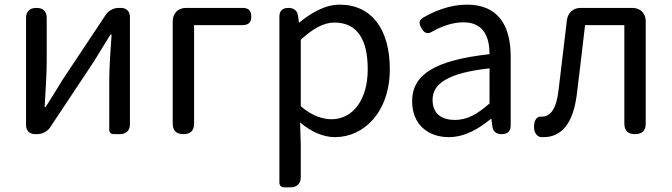

<svg xmlns="http://www.w3.org/2000/svg" viewBox="-20 -577 2890 826"><path d="M539 -271V-504C539 -528 524 -543 500 -543H491C468 -543 446 -531 434 -512L248 -232C228 -199 197 -149 176 -116H172C176 -186 181 -259 181 -316V-499C181 -528 166 -543 137 -543C108 -543 92 -528 92 -499V-39C92 -15 107 0 131 0H140C163 0 185 -12 197 -31L383 -311C403 -344 434 -394 455 -428H460C455 -357 450 -285 450 -227V-19C450 -7 457 0 469 0H494H497C523 0 539 -16 539 -42Z M723 -271V-46C723 -15 738 0 769 0C800 0 815 -15 815 -46V-469H1024C1049 -469 1061 -481 1061 -506C1061 -531 1049 -543 1024 -543H892H781C746 -543 723 -520 723 -485Z M1182 -157V209C1182 221 1190 229 1202 229H1228H1231C1257 229 1274 212 1274 186V45L1271 -50C1320 -9 1372 13 1421 13C1545 13 1657 -94 1657 -280C1657 -448 1581 -557 1441 -557C1378 -557 1317 -521 1268 -480H1266L1262 -510C1259 -532 1243 -543 1221 -543C1196 -543 1182 -531 1182 -506ZM1274 -334V-406C1326 -454 1373 -480 1418 -480C1522 -480 1562 -400 1562 -279C1562 -145 1496 -64 1406 -64C1370 -64 1322 -78 1274 -120V-263Z M2177 -250V-334C2177 -469 2122 -557 1989 -557C1914 -557 1849 -529 1800 -501C1781 -489 1782 -476 1793 -456C1805 -434 1820 -428 1841 -442C1879 -463 1925 -481 1974 -481C2063 -481 2086 -414 2086 -344C1855 -318 1753 -259 1753 -141C1753 -43 1820 13 1911 13C1978 13 2039 -22 2091 -65H2094L2098 -34C2101 -11 2115 0 2138 0C2163 0 2177 -12 2177 -37V-167ZM1895 -233C1933 -256 1995 -273 2086 -283V-207V-132C2033 -85 1989 -61 1937 -61C1883 -61 1841 -85 1841 -147C1841 -182 1857 -211 1895 -233Z M2758 -271V-485C2758 -520 2735 -543 2700 -543H2591H2478C2446 -543 2423 -522 2419 -491C2407 -391 2395 -290 2383 -190C2374 -110 2349 -75 2310 -75C2309 -75 2308 -75 2308 -75C2293 -78 2282 -63 2279 -48C2274 -22 2280 7 2306 13C2309 13 2314 13 2318 13C2397 13 2445 -47 2461 -167C2474 -268 2485 -369 2497 -469H2666V-46C2666 -15 2681 0 2712 0C2743 0 2758 -15 2758 -46V-271Z"/></svg>

Font: GenSenRounded2 TW R
Style: Regular
Weight: 400
Version: Version 2.100;PS 2.1;hotconv 16.6.51;makeotf.lib2.5.65220 DE